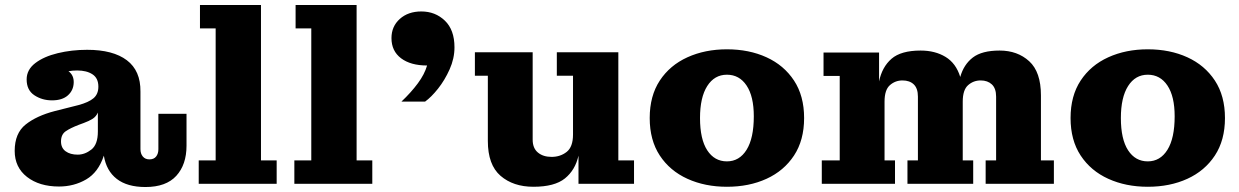

<svg xmlns="http://www.w3.org/2000/svg" viewBox="-20 -738 4974 771"><path d="M217 11Q138 11 88.5 -27.5Q39 -66 39 -132Q39 -203 83 -238Q127 -273 200 -292L295 -316Q336 -327 355.5 -343.5Q375 -360 375 -390Q375 -424 351.5 -439.5Q328 -455 290 -455Q271 -455 255 -452Q277 -436 276 -406Q275 -375 252.5 -355Q230 -335 189 -335Q149 -335 118 -355.5Q87 -376 87 -419Q87 -458 121.5 -484.5Q156 -511 212 -524.5Q268 -538 330 -538Q434 -538 489.5 -496Q545 -454 544 -370V-139Q544 -121 553.5 -109.5Q563 -98 580 -98Q598 -98 607 -109.5Q616 -121 616 -139V-281H729V-153Q729 -77 688 -32Q647 13 564 13Q491 13 449 -19.5Q407 -52 397 -113Q375 -46 326 -17.5Q277 11 217 11ZM225 -170Q225 -144 243.5 -130.5Q262 -117 292 -117Q321 -117 347 -137.5Q373 -158 373 -210V-286Q366 -270 352 -261Q338 -252 316 -244L297 -237Q263 -224 244 -211Q225 -198 225 -170Z M778 0V-94H846V-624H783V-718H1028V-94H1091V0Z M1162 0V-94H1230V-624H1167V-718H1412V-94H1475V0Z M1592 -330Q1631 -367 1658 -403.5Q1685 -440 1695 -475Q1629 -475 1590.5 -504Q1552 -533 1552 -585Q1552 -632 1585.5 -662Q1619 -692 1672 -692Q1728 -692 1766.5 -655Q1805 -618 1805 -548Q1805 -503 1785.5 -459.5Q1766 -416 1739 -382Q1712 -348 1687 -330Z M2122 12Q2041 12 1990 -32Q1939 -76 1939 -172V-434H1887V-528H2119V-177Q2119 -143 2140 -125.5Q2161 -108 2195 -108Q2230 -108 2255.5 -128Q2281 -148 2281 -198V-434H2216V-528H2463V-94H2526V0H2303V-113Q2290 -55 2248.5 -21.5Q2207 12 2122 12Z M2899 12Q2811 12 2740.5 -20Q2670 -52 2629.5 -113.5Q2589 -175 2589 -264Q2589 -353 2629.5 -414.5Q2670 -476 2740.5 -508Q2811 -540 2899 -540Q2988 -540 3058 -508Q3128 -476 3168.5 -414.5Q3209 -353 3209 -264Q3209 -175 3168.5 -113.5Q3128 -52 3058 -20Q2988 12 2899 12ZM2899 -90Q2949 -90 2978 -136.5Q3007 -183 3007 -271Q3007 -351 2978 -394.5Q2949 -438 2899 -438Q2849 -438 2820 -392.5Q2791 -347 2791 -264Q2791 -179 2820 -134.5Q2849 -90 2899 -90Z M3280 0V-94H3352V-433H3287V-527H3510V-411Q3522 -469 3560 -502Q3598 -535 3677 -535Q3735 -535 3777 -509.5Q3819 -484 3836 -429Q3850 -479 3886.5 -507Q3923 -535 3994 -535Q4066 -535 4113 -492Q4160 -449 4160 -355V-94H4212V0H3938V-94H3980V-350Q3980 -383 3963 -399Q3946 -415 3918 -415Q3889 -415 3867.5 -396Q3846 -377 3846 -330V-94H3888V0H3624V-94H3666V-350Q3666 -383 3649.5 -399Q3633 -415 3604 -415Q3575 -415 3553.5 -396Q3532 -377 3532 -330V-94H3574V0Z M4589 12Q4501 12 4430.5 -20Q4360 -52 4319.5 -113.5Q4279 -175 4279 -264Q4279 -353 4319.5 -414.5Q4360 -476 4430.5 -508Q4501 -540 4589 -540Q4678 -540 4748 -508Q4818 -476 4858.5 -414.5Q4899 -353 4899 -264Q4899 -175 4858.5 -113.5Q4818 -52 4748 -20Q4678 12 4589 12ZM4589 -90Q4639 -90 4668 -136.5Q4697 -183 4697 -271Q4697 -351 4668 -394.5Q4639 -438 4589 -438Q4539 -438 4510 -392.5Q4481 -347 4481 -264Q4481 -179 4510 -134.5Q4539 -90 4589 -90Z"/></svg>

Font: Montagu Slab 16pt
Style: Bold
Weight: 700
Designer: Florian Karsten
Foundry: Florian Karsten
Version: Version 1.000; ttfautohint (v1.8.3)